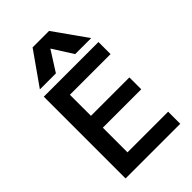

<svg xmlns="http://www.w3.org/2000/svg" viewBox="-289 -1106 1212 1212"><g transform="rotate(-45 317.0 -500.0)"><path d="M81 0V-730H569V-622H206V-434H549V-328H206V-108H569V0ZM96 -780 251 -1000H398L554 -780H411L326 -914H324L239 -780Z"/></g></svg>

Font: M PLUS 2 SemiBold
Style: Regular
Weight: 600
Designer: Coji Morishita
Foundry: UNDERFOREST DESIGN
Version: Version 1.001